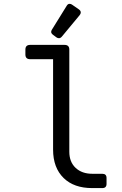

<svg xmlns="http://www.w3.org/2000/svg" viewBox="-20 -962 626 982"><path d="M335.9 -942.4Q342.3 -942.4 348.1 -938.5L383.3 -914.1Q393.1 -907.2 393.1 -898.4Q393.1 -891.1 387.2 -884.3L296.9 -775.4Q289.6 -766.6 281.7 -766.6Q274.4 -766.6 268.6 -771L251.5 -783.7Q241.7 -791 241.7 -798.8Q241.7 -804.2 245.6 -810.5L321.3 -932.6Q327.1 -942.4 335.9 -942.4ZM451.7 0Q358.4 0 305.7 -51.3Q251.5 -104 251.5 -196.8V-659.2H134.3Q109.9 -659.2 109.9 -683.1V-708.5Q109.9 -732.4 134.3 -732.4H310.1Q334.5 -732.4 334.5 -708.5V-186Q334.5 -133.3 367.2 -103Q399.4 -73.2 451.7 -73.2H502.9Q524.9 -73.2 524.9 -51.8V-21.5Q524.9 0 502.9 0Z"/></svg>

Font: Simply Mono
Style: Book
Weight: 400
Designer: Wojciech Kalinowski "wmk69" (wmk69@o2.pl)
Foundry: Wojciech Kalinowski "wmk69" (wmk69@o2.pl)
Version: Version 1.0.0